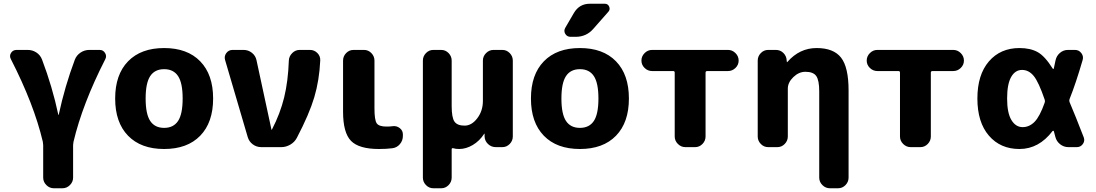

<svg xmlns="http://www.w3.org/2000/svg" viewBox="-20 -787 5861 1027"><path d="M209 -29Q162 -229 38 -471Q29 -488 39 -504Q49 -520 69 -520H128Q154 -520 175 -506Q196 -492 205 -468Q260 -323 292 -173Q292 -172 293 -172Q294 -172 294 -173Q327 -326 380 -467Q389 -491 410.5 -505.5Q432 -520 458 -520H513Q532 -520 542 -503.5Q552 -487 543 -470Q421 -231 373 -28Q371 -16 371 -11V163Q371 186 354 203Q337 220 314 220H268Q245 220 228 203Q211 186 211 163V-11Q211 -17 209 -29Z M932.5 -380Q908 -417 858 -417Q808 -417 783.5 -380Q759 -343 759 -260Q759 -177 783.5 -140Q808 -103 858 -103Q908 -103 932.5 -140Q957 -177 957 -260Q957 -343 932.5 -380ZM1051 -61Q982 10 858 10Q734 10 665 -61Q596 -132 596 -260Q596 -388 665 -459Q734 -530 858 -530Q982 -530 1051 -459Q1120 -388 1120 -260Q1120 -132 1051 -61Z M1305 -54 1184 -466Q1178 -486 1190.5 -503Q1203 -520 1224 -520H1283Q1308 -520 1327.5 -504.5Q1347 -489 1352 -465L1432 -94Q1432 -93 1433 -93Q1435 -93 1435 -95Q1479 -180 1500 -266Q1521 -352 1525 -463Q1526 -486 1543 -503Q1560 -520 1583 -520H1638Q1661 -520 1677.5 -503.5Q1694 -487 1693 -464Q1688 -357 1661 -266.5Q1634 -176 1568 -50Q1556 -27 1533 -13.5Q1510 0 1484 0H1378Q1352 0 1332 -15Q1312 -30 1305 -54Z M2007 10Q1900 10 1857.5 -33.5Q1815 -77 1815 -190V-463Q1815 -486 1831.5 -503Q1848 -520 1871 -520H1927Q1950 -520 1966.5 -503Q1983 -486 1983 -463V-207Q1983 -145 1995 -127.5Q2007 -110 2047 -110Q2068 -110 2080 -112Q2101 -115 2118 -102Q2135 -89 2135 -68V-60Q2135 -35 2119 -16Q2103 3 2078 6Q2047 10 2007 10Z M2298 220Q2275 220 2258.5 203Q2242 186 2242 163V-463Q2242 -486 2258.5 -503Q2275 -520 2298 -520H2340Q2363 -520 2379.5 -503Q2396 -486 2396 -463V-220Q2396 -158 2411 -136.5Q2426 -115 2465 -115Q2503 -115 2533 -154.5Q2563 -194 2563 -247V-463Q2563 -486 2580 -503Q2597 -520 2620 -520H2667Q2690 -520 2706.5 -503Q2723 -486 2723 -463V-57Q2723 -34 2706.5 -17Q2690 0 2667 0H2632Q2608 0 2590.5 -16.5Q2573 -33 2572 -57V-71Q2572 -72 2571 -72Q2569 -72 2569 -70Q2545 -33 2509 -11.5Q2473 10 2436 10Q2417 10 2405 6Q2396 4 2396 11V163Q2396 186 2379.5 203Q2363 220 2340 220Z M3156.5 -380Q3132 -417 3082 -417Q3032 -417 3007.5 -380Q2983 -343 2983 -260Q2983 -177 3007.5 -140Q3032 -103 3082 -103Q3132 -103 3156.5 -140Q3181 -177 3181 -260Q3181 -343 3156.5 -380ZM3275 -61Q3206 10 3082 10Q2958 10 2889 -61Q2820 -132 2820 -260Q2820 -388 2889 -459Q2958 -530 3082 -530Q3206 -530 3275 -459Q3344 -388 3344 -260Q3344 -132 3275 -61ZM3135 -767H3215Q3232 -767 3238.5 -751.5Q3245 -736 3234 -724L3153 -632Q3116 -590 3059 -590H3032Q3013 -590 3003.5 -606Q2994 -622 3004 -639L3050 -718Q3079 -767 3135 -767Z M3468 -407Q3445 -407 3428 -423.5Q3411 -440 3411 -463Q3411 -486 3428 -503Q3445 -520 3468 -520H3874Q3897 -520 3914 -503Q3931 -486 3931 -463Q3931 -440 3914 -423.5Q3897 -407 3874 -407H3763Q3754 -407 3754 -398V-57Q3754 -34 3737.5 -17Q3721 0 3698 0H3646Q3623 0 3606 -17Q3589 -34 3589 -57V-398Q3589 -407 3581 -407Z M4089 0Q4066 0 4049.5 -17Q4033 -34 4033 -57V-463Q4033 -486 4049.5 -503Q4066 -520 4089 -520H4130Q4154 -520 4170.5 -503.5Q4187 -487 4188 -463L4189 -455Q4189 -454 4190 -454L4192 -456Q4257 -530 4348 -530Q4439 -530 4479 -478.5Q4519 -427 4519 -303V163Q4519 186 4502.5 203Q4486 220 4463 220H4419Q4396 220 4379 203Q4362 186 4362 163V-298Q4362 -358 4346 -380.5Q4330 -403 4288 -403Q4253 -403 4223.5 -374.5Q4194 -346 4194 -313V-57Q4194 -34 4177.5 -17Q4161 0 4138 0Z M4673 -407Q4650 -407 4633 -423.5Q4616 -440 4616 -463Q4616 -486 4633 -503Q4650 -520 4673 -520H5079Q5102 -520 5119 -503Q5136 -486 5136 -463Q5136 -440 5119 -423.5Q5102 -407 5079 -407H4968Q4959 -407 4959 -398V-57Q4959 -34 4942.5 -17Q4926 0 4903 0H4851Q4828 0 4811 -17Q4794 -34 4794 -57V-398Q4794 -407 4786 -407Z M5447 -413Q5410 -413 5388.5 -375Q5367 -337 5367 -260Q5367 -183 5390 -145Q5413 -107 5450 -107Q5486 -107 5514 -135.5Q5542 -164 5568 -238Q5571 -246 5568 -254Q5536 -348 5509.5 -380.5Q5483 -413 5447 -413ZM5433 10Q5331 10 5269.5 -61.5Q5208 -133 5208 -260Q5208 -387 5269.5 -458.5Q5331 -530 5433 -530Q5491 -530 5530 -508.5Q5569 -487 5611 -420Q5615 -415 5617 -422L5626 -464Q5631 -488 5649.5 -504Q5668 -520 5693 -520H5730Q5751 -520 5764 -503Q5777 -486 5771 -466Q5735 -342 5701 -257Q5698 -249 5701 -241Q5731 -171 5777 -52Q5784 -33 5772 -16.5Q5760 0 5740 0H5695Q5670 0 5650.5 -15.5Q5631 -31 5625 -55Q5624 -60 5621 -70Q5618 -80 5617 -85Q5616 -87 5614 -87.5Q5612 -88 5610 -86Q5537 10 5433 10Z"/></svg>

Font: Rounded Mplus 1c ExtraBold
Style: Regular
Weight: 800
Version: Version 1.059.20150529